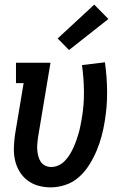

<svg xmlns="http://www.w3.org/2000/svg" viewBox="-20 -801 540 829"><path d="M199 8Q171 8 144.5 0.5Q118 -7 97.5 -23Q77 -39 63.5 -62Q50 -85 44.5 -111Q39 -137 40 -165.5Q41 -194 45 -221L82 -442H49V-530H198L144 -207Q142 -193 141 -179Q140 -165 141 -152Q142 -139 145.5 -126Q149 -113 156 -102.5Q163 -92 175 -86Q187 -80 201 -80Q217 -80 232.5 -87Q248 -94 260 -106.5Q272 -119 281 -133.5Q290 -148 297 -163.5Q304 -179 309.5 -194.5Q315 -210 319.5 -225.5Q324 -241 327 -257Q330 -273 333 -289Q343 -347 342.5 -404.5Q342 -462 334 -520L433 -532Q442 -469 442.5 -405Q443 -341 432 -276Q427 -244 418.5 -212.5Q410 -181 397 -150Q384 -119 365.5 -89.5Q347 -60 321.5 -37Q296 -14 263.5 -3Q231 8 199 8ZM278 -585 229 -635 387 -781 448 -719Z"/></svg>

Font: Iosevka Slab Semibold Oblique
Style: Regular
Weight: 600
Italic angle: -9°
Monospace: yes
Designer: Belleve Invis
Foundry: Belleve Invis
Version: Version 11.1.1; ttfautohint (v1.8.3)